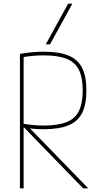

<svg xmlns="http://www.w3.org/2000/svg" viewBox="-20 -1020 540 1040"><path d="M88 -728Q129 -735 158.5 -737.5Q188 -740 216 -740Q300 -740 351 -719Q402 -698 425 -652Q448 -606 448 -530Q448 -455 425 -408.5Q402 -362 351 -341Q300 -320 216 -320Q188 -320 160 -322.5Q132 -325 94 -331L97 -351Q135 -345 161.5 -342.5Q188 -340 216 -340Q294 -340 340.5 -358.5Q387 -377 407.5 -419Q428 -461 428 -530Q428 -600 407.5 -641.5Q387 -683 340.5 -701.5Q294 -720 216 -720Q187 -720 158 -717.5Q129 -715 91 -708L108 -728V0H88ZM430 0 105 -335H132L458 0ZM251 -780H228L349 -1000H372Z"/></svg>

Font: M PLUS 1 Code Thin
Style: Regular
Weight: 250
Designer: Coji Morishita
Foundry: UNDERFOREST DESIGN
Version: Version 1.002